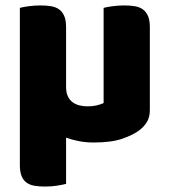

<svg xmlns="http://www.w3.org/2000/svg" viewBox="-20 -508 624 706"><path d="M53 -479Q63 -482 84.5 -485Q106 -488 129 -488Q151 -488 168.5 -485Q186 -482 198 -473Q210 -464 216.5 -448.5Q223 -433 223 -408V-188Q223 -168 229.5 -154Q236 -140 247 -132Q258 -124 272 -120.5Q286 -117 302 -117Q321 -117 335.5 -120.5Q350 -124 361 -129V-479Q371 -482 392.5 -485Q414 -488 437 -488Q459 -488 476.5 -485Q494 -482 506 -473Q518 -464 524.5 -448.5Q531 -433 531 -408V-103Q531 -78 520.5 -60Q510 -42 491 -28Q468 -11 428.5 2.5Q389 16 324 16Q296 16 270 11Q244 6 223 -2V168Q213 171 191 174.5Q169 178 146 178Q124 178 106.5 175Q89 172 77 163Q65 154 59 138.5Q53 123 53 98Z"/></svg>

Font: Baloo Tamma
Style: Regular
Weight: 400
Designer: Divya Kowshik and Ek Type
Foundry: Ek Type
Version: Version 1.007;PS 1.000;hotconv 1.0.88;makeotf.lib2.5.647800